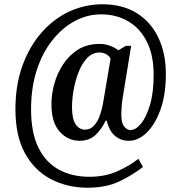

<svg xmlns="http://www.w3.org/2000/svg" viewBox="-20 -734 836 896"><path d="M388 142Q295 142 218.5 102.5Q142 63 97 -18Q52 -99 52 -224Q52 -337 84.5 -427Q117 -517 173.5 -581.5Q230 -646 303 -680Q376 -714 458 -714Q551 -714 617 -673.5Q683 -633 718.5 -559.5Q754 -486 754 -388Q754 -293 729 -223Q704 -153 664.5 -115Q625 -77 582 -77Q544 -77 517 -99.5Q490 -122 478 -171H473Q455 -132 426 -104.5Q397 -77 351 -77Q297 -77 258.5 -119.5Q220 -162 220 -248Q220 -294 233.5 -343Q247 -392 275 -434.5Q303 -477 345 -503Q387 -529 445 -529Q472 -529 496 -519.5Q520 -510 532 -499L567 -520H592L552 -274Q549 -255 547.5 -234Q546 -213 546 -200Q546 -159 560 -143Q574 -127 589 -127Q613 -127 638 -157Q663 -187 680 -244.5Q697 -302 697 -385Q697 -476 665.5 -539Q634 -602 578.5 -634.5Q523 -667 452 -667Q388 -667 329.5 -636Q271 -605 224.5 -546.5Q178 -488 151.5 -406.5Q125 -325 125 -224Q125 -114 159.5 -44.5Q194 25 255.5 58Q317 91 397 91Q471 91 528.5 65Q586 39 626 7L647 45Q599 83 537 112.5Q475 142 388 142ZM377 -129Q401 -129 418 -147Q435 -165 445 -192.5Q455 -220 460 -247L496 -460Q490 -473 475.5 -481Q461 -489 445 -489Q411 -489 386.5 -463Q362 -437 346.5 -397Q331 -357 323.5 -313.5Q316 -270 316 -234Q316 -179 333 -154Q350 -129 377 -129Z"/></svg>

Font: Noto Serif Lao Condensed SemiBold
Style: Regular
Weight: 600
Width: 3
Designer: Monotype Design Team
Foundry: Monotype Imaging Inc.
Version: Version 2.003; ttfautohint (v1.8.4.7-5d5b)